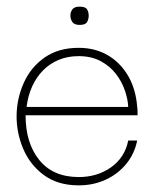

<svg xmlns="http://www.w3.org/2000/svg" viewBox="-20 -548 479 578"><path d="M217 10Q154 10 112 -21Q70 -52 49.5 -101Q29 -150 30 -202Q31 -253 52 -299.5Q73 -346 114.5 -375Q156 -404 217 -404Q266 -404 304 -382Q342 -360 365.5 -320Q389 -280 393 -226Q394 -220 394 -213.5Q394 -207 394 -201H57Q57 -117 98.5 -66Q140 -15 217 -15Q273 -15 314.5 -44.5Q356 -74 366 -125H393Q385 -85 360 -54.5Q335 -24 298 -7Q261 10 217 10ZM60 -226H366Q365 -249 356 -275.5Q347 -302 329 -325.5Q311 -349 283 -364Q255 -379 217 -379Q183 -379 156 -367.5Q129 -356 109 -335.5Q89 -315 76.5 -287Q64 -259 60 -226ZM220 -473Q204 -473 198 -481.5Q192 -490 192 -501Q192 -512 198 -520Q204 -528 220 -528Q237 -528 242 -520Q247 -512 247 -501Q247 -490 242 -481.5Q237 -473 220 -473Z"/></svg>

Font: Darker Grotesque Light
Style: Regular
Weight: 300
Designer: Gabriel Lam
Foundry: TypeRant
Version: Version 1.000;gftools[0.9.28]